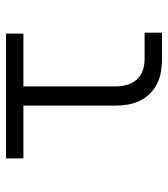

<svg xmlns="http://www.w3.org/2000/svg" viewBox="20 -580 560 640"><g transform="rotate(-90 300.0 -260.0)"><path d="M422 0Q402 0 381 -3.5Q360 -7 341.5 -16Q323 -25 308 -40Q293 -55 284 -74Q275 -93 271.5 -113.5Q268 -134 268 -155V-462H92V-520H508V-462H332V-155Q332 -136 337 -117.5Q342 -99 354.5 -84.5Q367 -70 385.5 -64Q404 -58 422 -58H511V0Z"/></g></svg>

Font: Iosevka Etoile Light
Style: Regular
Weight: 300
Designer: Belleve Invis
Foundry: Belleve Invis
Version: Version 25.0.1; ttfautohint (v1.8.4)